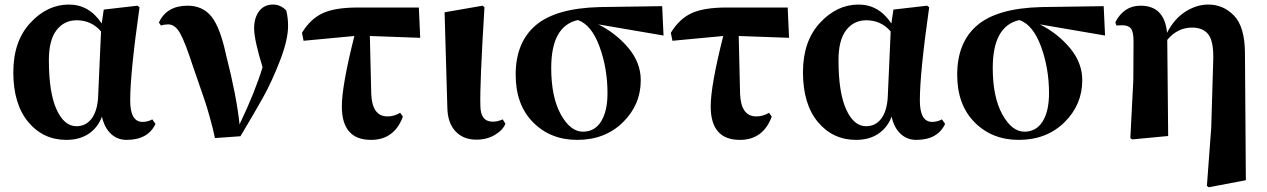

<svg xmlns="http://www.w3.org/2000/svg" viewBox="-20 -583 5433 823"><path d="M400.4 -164.1 413.1 -448.2Q372.1 -496.1 308.6 -496.1Q254.9 -496.1 222.2 -453.6Q189.5 -411.1 189.5 -325.2Q189.5 -186.5 222.2 -114.3Q254.9 -42 307.6 -42Q347.7 -42 372.1 -73.7Q396.5 -105.5 400.4 -164.1ZM632.8 -71.3 646.5 -51.8Q614.3 16.6 522.5 16.6Q483.4 16.6 455.6 -9.3Q427.7 -35.2 417 -83Q399.4 -36.1 360.4 -9.8Q321.3 16.6 264.6 16.6Q165 16.6 101.1 -60.1Q37.1 -136.7 37.1 -273.4Q37.1 -406.2 109.9 -484.9Q182.6 -563.5 275.4 -563.5Q362.3 -563.5 416 -482.4L424.8 -542L569.3 -558.6L578.1 -551.8Q538.1 -270.5 538.1 -152.3Q538.1 -60.5 590.8 -60.5Q613.3 -60.5 632.8 -71.3Z M669.9 -473.6 661.1 -486.3Q694.3 -558.6 784.2 -558.6Q848.6 -558.6 886.2 -512.2Q923.8 -465.8 949.2 -346.7Q994.1 -171.9 1006.8 -49.8Q1073.2 -188.5 1105.5 -294.9Q1069.3 -412.1 1069.3 -461.9Q1069.3 -506.8 1090.8 -535.2Q1112.3 -563.5 1150.4 -563.5Q1182.6 -563.5 1207 -538.1Q1214.8 -507.8 1214.8 -471.7Q1214.8 -412.1 1179.7 -321.8Q1144.5 -231.4 1107.4 -165Q1070.3 -98.6 1010.7 1L901.4 8.8Q892.6 -33.2 879.4 -80.1Q866.2 -127 857.9 -151.4Q849.6 -175.8 829.6 -233.4Q809.6 -291 805.7 -302.7Q773.4 -402.3 752 -440.4Q730.5 -478.5 701.2 -478.5Q684.6 -478.5 669.9 -473.6Z M1565.4 -428.7 1571.3 -180.7Q1575.2 -84 1640.6 -84Q1669.9 -84 1695.3 -99.6L1707 -83Q1669.9 16.6 1570.3 16.6Q1445.3 16.6 1445.3 -127Q1445.3 -215.8 1499 -428.7L1281.2 -408.2L1274.4 -442.4Q1310.5 -502 1363.3 -526.4Q1416 -550.8 1513.7 -550.8H1775.4L1781.2 -420.9Z M2021.5 15.6Q1965.8 15.6 1932.1 -20.5Q1898.4 -56.6 1897.5 -123L1885.7 -530.3L2048.8 -558.6L2056.6 -551.8Q2036.1 -216.8 2039.1 -130.9Q2039.1 -61.5 2091.8 -61.5Q2113.3 -61.5 2134.8 -71.3L2146.5 -52.7Q2135.7 -25.4 2101.6 -4.9Q2067.4 15.6 2021.5 15.6Z M2478.5 -18.6Q2529.3 -18.6 2556.6 -62.5Q2584 -106.4 2584 -183.6Q2584 -290 2549.8 -383.3Q2515.6 -476.6 2457 -497.1Q2342.8 -471.7 2342.8 -292Q2342.8 -167 2383.8 -92.8Q2424.8 -18.6 2478.5 -18.6ZM2824.2 -430.7 2544.9 -478.5Q2622.1 -439.5 2674.3 -376.5Q2726.6 -313.5 2726.6 -239.3Q2726.6 -133.8 2649.9 -58.6Q2573.2 16.6 2454.1 16.6Q2339.8 16.6 2265.1 -58.6Q2190.4 -133.8 2190.4 -262.7Q2190.4 -401.4 2276.4 -474.6Q2362.3 -547.9 2550.8 -552.7L2818.4 -556.6Z M3146.5 -428.7 3152.3 -180.7Q3156.2 -84 3221.7 -84Q3251 -84 3276.4 -99.6L3288.1 -83Q3251 16.6 3151.4 16.6Q3026.4 16.6 3026.4 -127Q3026.4 -215.8 3080.1 -428.7L2862.3 -408.2L2855.5 -442.4Q2891.6 -502 2944.3 -526.4Q2997.1 -550.8 3094.7 -550.8H3356.4L3362.3 -420.9Z M3785.2 -164.1 3797.9 -448.2Q3756.8 -496.1 3693.4 -496.1Q3639.6 -496.1 3606.9 -453.6Q3574.2 -411.1 3574.2 -325.2Q3574.2 -186.5 3606.9 -114.3Q3639.6 -42 3692.4 -42Q3732.4 -42 3756.8 -73.7Q3781.2 -105.5 3785.2 -164.1ZM4017.6 -71.3 4031.2 -51.8Q3999 16.6 3907.2 16.6Q3868.2 16.6 3840.3 -9.3Q3812.5 -35.2 3801.8 -83Q3784.2 -36.1 3745.1 -9.8Q3706.1 16.6 3649.4 16.6Q3549.8 16.6 3485.8 -60.1Q3421.9 -136.7 3421.9 -273.4Q3421.9 -406.2 3494.6 -484.9Q3567.4 -563.5 3660.2 -563.5Q3747.1 -563.5 3800.8 -482.4L3809.6 -542L3954.1 -558.6L3962.9 -551.8Q3922.9 -270.5 3922.9 -152.3Q3922.9 -60.5 3975.6 -60.5Q3998 -60.5 4017.6 -71.3Z M4371.1 -18.6Q4421.9 -18.6 4449.2 -62.5Q4476.6 -106.4 4476.6 -183.6Q4476.6 -290 4442.4 -383.3Q4408.2 -476.6 4349.6 -497.1Q4235.4 -471.7 4235.4 -292Q4235.4 -167 4276.4 -92.8Q4317.4 -18.6 4371.1 -18.6ZM4716.8 -430.7 4437.5 -478.5Q4514.6 -439.5 4566.9 -376.5Q4619.1 -313.5 4619.1 -239.3Q4619.1 -133.8 4542.5 -58.6Q4465.8 16.6 4346.7 16.6Q4232.4 16.6 4157.7 -58.6Q4083 -133.8 4083 -262.7Q4083 -401.4 4168.9 -474.6Q4254.9 -547.9 4443.4 -552.7L4710.9 -556.6Z M5316.4 -357.4 5320.3 189.5 5161.1 219.7 5153.3 213.9 5171.9 -36.1 5180.7 -334Q5181.6 -408.2 5158.7 -436.5Q5135.7 -464.8 5089.8 -464.8Q5027.3 -464.8 4983.4 -412.1L4987.3 0L4833 14.6L4825.2 8.8L4837.9 -239.3L4838.9 -406.2Q4838.9 -445.3 4828.1 -460Q4817.4 -474.6 4792 -474.6Q4769.5 -474.6 4765.6 -473.6L4760.7 -487.3Q4796.9 -558.6 4869.1 -558.6Q4971.7 -558.6 4982.4 -442.4Q5013.7 -502.9 5061.5 -533.2Q5109.4 -563.5 5159.2 -563.5Q5223.6 -563.5 5269.5 -516.1Q5315.4 -468.8 5316.4 -357.4Z"/></svg>

Font: Bpmf Zihi Serif Heavy
Style: Heavy
Weight: 900
Foundry: But Ko
Version: Version 1.320